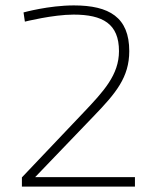

<svg xmlns="http://www.w3.org/2000/svg" viewBox="-20 -690 570 710"><path d="M479 0V-35H110L327 -261C408 -345 458 -404 458 -501C458 -626 384 -670 253 -670C160 -670 67 -644 67 -644L72 -610C72 -610 176 -636 252 -636C360 -636 420 -602 420 -501C420 -413 363 -352 288 -273L61 -34V0Z"/></svg>

Font: TitilliumText22L
Style: 1 wt
Weight: 100
Designer: Campivisivi
Foundry: Campivisivi
Version: 1.000